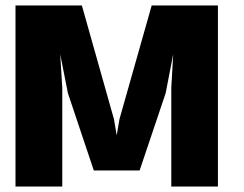

<svg xmlns="http://www.w3.org/2000/svg" viewBox="-20 -680 890 700"><path d="M774.5 -660V0H604.5V-360L611.5 -482.5L584 -340.5L489 -58.5H322L227.5 -340.5L199.5 -482.5L207 -360V0H36.5V-660H278.5L395.5 -245.5L405.5 -186.5L415.5 -245.5L533 -660Z"/></svg>

Font: League Spartan ExtraBold
Style: Regular
Weight: 800
Foundry: The League of Moveable Type
Version: Version 2.002